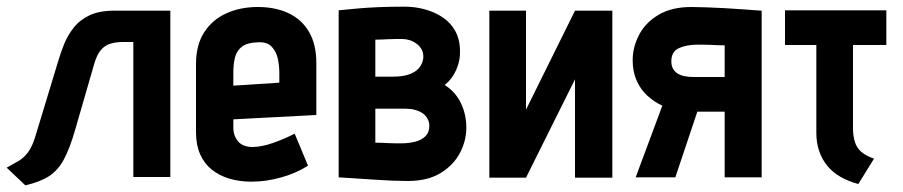

<svg xmlns="http://www.w3.org/2000/svg" viewBox="-20 -532 2708 576"><path d="M323 -500Q278 -500 248.5 -486Q219 -472 201 -449Q183 -426 172.5 -400Q162 -374 155 -350L87 -126Q77 -92 64 -75Q51 -58 35.5 -49Q20 -40 0 -29L56 24Q100 14 127 -3.5Q154 -21 171.5 -53.5Q189 -86 205 -141L264 -345Q272 -370 283.5 -383Q295 -396 311.5 -401Q328 -406 349 -406H380V-1H491V-500Z M680 -149V-174L929 -187V-343Q929 -399 907 -436.5Q885 -474 845.5 -492.5Q806 -511 753 -511Q701 -511 659 -492Q617 -473 592.5 -435Q568 -397 568 -340V-135Q568 -97 580.5 -69Q593 -41 615.5 -23Q638 -5 668.5 4Q699 13 734 13Q779 13 824.5 0Q870 -13 904 -35L864 -131Q833 -115 798.5 -103Q764 -91 737 -91Q724 -91 713 -95Q702 -99 695 -107Q688 -115 684 -125.5Q680 -136 680 -149ZM818 -313V-284L680 -275V-314Q680 -342 685.5 -361.5Q691 -381 706.5 -392.5Q722 -404 752 -405Q780 -407 794 -393Q808 -379 813 -357.5Q818 -336 818 -313Z M1314 -277Q1336 -294 1348.5 -322Q1361 -350 1360 -378Q1360 -413 1346 -438.5Q1332 -464 1308 -480Q1284 -496 1254.5 -504Q1225 -512 1194 -512Q1151 -512 1115 -510.5Q1079 -509 1052.5 -506.5Q1026 -504 1011 -502.5Q996 -501 996 -501V0Q996 0 1011 1Q1026 2 1050.5 3.5Q1075 5 1103.5 7Q1132 9 1158 10Q1184 11 1203 11Q1263 11 1302 -13Q1341 -37 1360 -73.5Q1379 -110 1379 -149Q1379 -189 1362.5 -223Q1346 -257 1314 -277ZM1187 -415Q1198 -415 1209 -411.5Q1220 -408 1229.5 -401Q1239 -394 1244.5 -384.5Q1250 -375 1250 -362Q1250 -348 1241.5 -334Q1233 -320 1213 -311Q1193 -302 1157 -302H1106V-413Q1116 -413 1126.5 -413.5Q1137 -414 1147.5 -414.5Q1158 -415 1168 -415Q1178 -415 1187 -415ZM1184 -102Q1177 -102 1168 -102Q1159 -102 1149 -102.5Q1139 -103 1128 -103.5Q1117 -104 1106 -104V-206H1196Q1211 -206 1224.5 -202.5Q1238 -199 1247.5 -192.5Q1257 -186 1262.5 -176Q1268 -166 1268 -154Q1268 -135 1256.5 -123.5Q1245 -112 1226 -107Q1207 -102 1184 -102Z M1558 -500H1448V1H1558L1705 -294V1H1817V-500H1705L1558 -203Z M2054 -511Q1995 -511 1955.5 -487.5Q1916 -464 1897 -427Q1878 -390 1878 -351Q1878 -317 1890 -290Q1902 -263 1922.5 -244.5Q1943 -226 1967 -215L1887 0H2006L2072 -197Q2077 -197 2081 -197Q2085 -197 2089.5 -197Q2094 -197 2098 -197H2154V0H2265V-500Q2265 -500 2249.5 -501Q2234 -502 2209 -504Q2184 -506 2155 -507.5Q2126 -509 2099.5 -510Q2073 -511 2054 -511ZM2061 -301Q2046 -301 2033.5 -303.5Q2021 -306 2012 -312Q2003 -318 1998.5 -327Q1994 -336 1994 -348Q1994 -377 2016.5 -387.5Q2039 -398 2073 -398Q2080 -398 2089.5 -398Q2099 -398 2109.5 -397.5Q2120 -397 2131.5 -396.5Q2143 -396 2154 -396V-301Z M2539 -148V-397H2639V-501H2335V-397H2429V-133Q2429 -104 2437.5 -79Q2446 -54 2462 -34.5Q2478 -15 2501.5 -1.5Q2525 12 2555 20L2602 -56Q2579 -64 2565 -75.5Q2551 -87 2545 -105Q2539 -123 2539 -148Z"/></svg>

Font: Advent Pro
Style: Regular
Weight: 400
Designer: VivaRado, Andreas Kalpakidis
Foundry: VivaRado, Andreas Kalpakidis
Version: Version 3.000